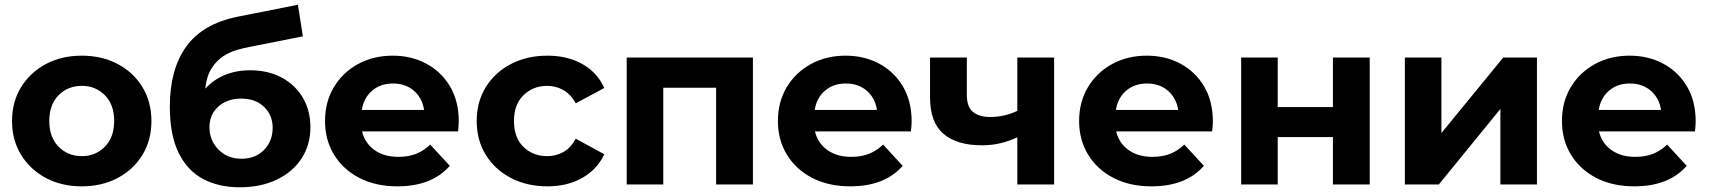

<svg xmlns="http://www.w3.org/2000/svg" viewBox="-20 -782 7254 814"><path d="M327 8Q241 8 174.5 -27.5Q108 -63 69.5 -125.5Q31 -188 31 -269Q31 -350 69.5 -412.5Q108 -475 174.5 -510.5Q241 -546 327 -546Q412 -546 479 -510.5Q546 -475 584 -412.5Q622 -350 622 -269Q622 -188 584 -125.5Q546 -63 479 -27.5Q412 8 327 8ZM327 -120Q385 -120 424.5 -160Q464 -200 464 -269Q464 -339 424.5 -378.5Q385 -418 327 -418Q268 -418 228.5 -378.5Q189 -339 189 -269Q189 -200 228.5 -160Q268 -120 327 -120Z M996 12Q908 12 841.5 -23Q775 -58 737.5 -133.5Q700 -209 700 -330Q700 -488 769.5 -584.5Q839 -681 987 -711L1243 -762L1264 -628L1038 -583Q1015 -579 985 -570.5Q955 -562 927 -544Q899 -526 877.5 -493Q856 -460 850 -406Q885 -444 933 -464Q981 -484 1041 -484Q1117 -484 1174.5 -453Q1232 -422 1264 -367.5Q1296 -313 1296 -243Q1296 -167 1258 -109.5Q1220 -52 1152.5 -20Q1085 12 996 12ZM1004 -109Q1063 -109 1099.5 -146.5Q1136 -184 1136 -240Q1136 -294 1099.5 -329Q1063 -364 1003 -364Q943 -364 905.5 -330Q868 -296 868 -243Q868 -187 906 -148Q944 -109 1004 -109Z M1665 8Q1572 8 1503 -28Q1434 -64 1396 -126.5Q1358 -189 1358 -269Q1358 -350 1395.5 -412.5Q1433 -475 1498 -510.5Q1563 -546 1645 -546Q1724 -546 1787.5 -512Q1851 -478 1888 -415.5Q1925 -353 1925 -267Q1925 -258 1924 -246.5Q1923 -235 1922 -225H1515Q1527 -175 1567.5 -146Q1608 -117 1669 -117Q1712 -117 1744.5 -130Q1777 -143 1804 -169L1887 -79Q1811 8 1665 8ZM1514 -316H1778Q1770 -367 1734.5 -397.5Q1699 -428 1646 -428Q1593 -428 1557.5 -397.5Q1522 -367 1514 -316Z M2301 8Q2214 8 2146 -27.5Q2078 -63 2039.5 -125.5Q2001 -188 2001 -269Q2001 -350 2039.5 -412.5Q2078 -475 2146 -510.5Q2214 -546 2301 -546Q2386 -546 2449 -510.5Q2512 -475 2542 -409L2421 -344Q2400 -382 2368.5 -400Q2337 -418 2300 -418Q2240 -418 2199.5 -378.5Q2159 -339 2159 -269Q2159 -198 2199.5 -159Q2240 -120 2300 -120Q2337 -120 2368.5 -137.5Q2400 -155 2421 -194L2542 -128Q2512 -64 2449 -28Q2386 8 2301 8Z M2637 0V-538H3172V0H3016V-410H2792V0Z M3585 8Q3492 8 3423 -28Q3354 -64 3316 -126.5Q3278 -189 3278 -269Q3278 -350 3315.5 -412.5Q3353 -475 3418 -510.5Q3483 -546 3565 -546Q3644 -546 3707.5 -512Q3771 -478 3808 -415.5Q3845 -353 3845 -267Q3845 -258 3844 -246.5Q3843 -235 3842 -225H3435Q3447 -175 3487.5 -146Q3528 -117 3589 -117Q3632 -117 3664.5 -130Q3697 -143 3724 -169L3807 -79Q3731 8 3585 8ZM3434 -316H3698Q3690 -367 3654.5 -397.5Q3619 -428 3566 -428Q3513 -428 3477.5 -397.5Q3442 -367 3434 -316Z M4143 -166Q4037 -166 3980 -214.5Q3923 -263 3923 -369V-538H4079V-379Q4079 -329 4105 -307.5Q4131 -286 4178 -286Q4238 -286 4293 -312V-538H4449V0H4293V-200Q4262 -185 4224.5 -175.5Q4187 -166 4143 -166Z M4862 8Q4769 8 4700 -28Q4631 -64 4593 -126.5Q4555 -189 4555 -269Q4555 -350 4592.5 -412.5Q4630 -475 4695 -510.5Q4760 -546 4842 -546Q4921 -546 4984.5 -512Q5048 -478 5085 -415.5Q5122 -353 5122 -267Q5122 -258 5121 -246.5Q5120 -235 5119 -225H4712Q4724 -175 4764.5 -146Q4805 -117 4866 -117Q4909 -117 4941.5 -130Q4974 -143 5001 -169L5084 -79Q5008 8 4862 8ZM4711 -316H4975Q4967 -367 4931.5 -397.5Q4896 -428 4843 -428Q4790 -428 4754.5 -397.5Q4719 -367 4711 -316Z M5242 0V-538H5397V-328H5631V-538H5787V0H5631V-201H5397V0Z M5936 0V-538H6091V-218L6353 -538H6496V0H6341V-320L6080 0Z M6909 8Q6816 8 6747 -28Q6678 -64 6640 -126.5Q6602 -189 6602 -269Q6602 -350 6639.5 -412.5Q6677 -475 6742 -510.5Q6807 -546 6889 -546Q6968 -546 7031.5 -512Q7095 -478 7132 -415.5Q7169 -353 7169 -267Q7169 -258 7168 -246.5Q7167 -235 7166 -225H6759Q6771 -175 6811.5 -146Q6852 -117 6913 -117Q6956 -117 6988.5 -130Q7021 -143 7048 -169L7131 -79Q7055 8 6909 8ZM6758 -316H7022Q7014 -367 6978.5 -397.5Q6943 -428 6890 -428Q6837 -428 6801.5 -397.5Q6766 -367 6758 -316Z"/></svg>

Font: Montserrat
Style: Bold
Weight: 700
Designer: Julieta Ulanovsky
Foundry: Julieta Ulanovsky
Version: Version 9.000; ttfautohint (v1.8.4.7-5d5b)